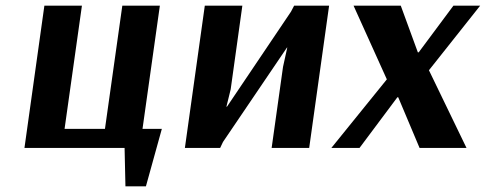

<svg xmlns="http://www.w3.org/2000/svg" viewBox="-20 -520 1708 675"><path d="M207 -67H349L410 -500H542L481 -67H549L493 135H421L418 0H66L136 -500H268Z M1067 0H935L975 -285L990 -353H989L764 -21L754 0H630L700 -500H832L791 -206L776 -145H778L1003 -479L1014 -500H1137Z M1340 -241 1223 -500H1389L1449 -336H1452L1574 -500H1668L1488 -273L1620 0H1455L1380 -178H1377L1244 0H1145Z"/></svg>

Font: Arsenal SC
Style: Bold Italic
Weight: 700
Italic angle: -9.10001°
Designer: Andrij Shevchenko
Foundry: Stairsfor
Version: Version 2.001; ttfautohint (v1.8.4.7-5d5b)